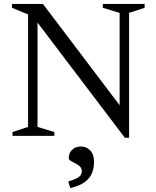

<svg xmlns="http://www.w3.org/2000/svg" viewBox="-20 -690 790 975"><path d="M122.5 -45.5V-616.5L41 -650.5V-670H198L611 -124.5L587.5 -78.5V-624.5L502 -650.5V-670H714.5V-650.5L635.5 -624.5V9.5H614L154 -597L170.5 -615V-45.5L256 -19.5V0H43.5V-19.5ZM326.5 231.5Q366 220 380.8 208.5Q395.5 197 395.5 179Q395.5 164.5 385.5 155.2Q375.5 146 362.2 139.5Q349 133 339 126.8Q329 120.5 329 113Q329 87.5 346 70.8Q363 54 391 54Q419 54 438.2 74Q457.5 94 457.5 131.5Q457.5 162 447.5 188Q437.5 214 411.5 233.8Q385.5 253.5 337 265Z"/></svg>

Font: Newsreader Text
Style: Regular
Weight: 400
Designer: Hugues Gentile
Foundry: Production Type
Version: Version 1.001